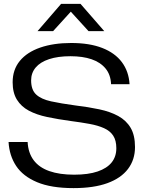

<svg xmlns="http://www.w3.org/2000/svg" viewBox="-20 -958 739 987"><path d="M358 9Q243 9 170.5 -21.5Q98 -52 63 -105Q28 -158 24 -228H122Q125 -172 153 -134.5Q181 -97 233.5 -78.5Q286 -60 361 -60Q434 -60 482 -76.5Q530 -93 554 -123Q578 -153 578 -196Q578 -236 562 -260.5Q546 -285 515 -299Q484 -313 440.5 -321Q397 -329 343 -336Q277 -345 222.5 -356.5Q168 -368 128.5 -389Q89 -410 67 -445.5Q45 -481 45 -535Q45 -600 82 -645Q119 -690 187 -713.5Q255 -737 346 -737Q440 -737 505.5 -711.5Q571 -686 606.5 -638.5Q642 -591 646 -525H551Q549 -574 522.5 -606Q496 -638 450.5 -653.5Q405 -669 342 -669Q278 -669 232.5 -654Q187 -639 163.5 -611Q140 -583 140 -545Q140 -496 166 -472Q192 -448 242.5 -437Q293 -426 367 -416Q434 -408 490.5 -396Q547 -384 588 -361.5Q629 -339 651.5 -301Q674 -263 674 -202Q674 -137 638 -89.5Q602 -42 532 -16.5Q462 9 358 9ZM173 -798 294 -938H394L516 -798H435L344 -898L253 -798Z"/></svg>

Font: Mona Sans Expanded
Style: Regular
Weight: 400
Width: 7
Designer: Deni Anggara
Foundry: GitHub
Version: Version 2.000